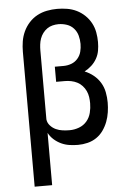

<svg xmlns="http://www.w3.org/2000/svg" viewBox="-62 -789 725 1050"><g transform="rotate(-5 300.0 -264.0)"><path d="M85 215V-525Q85 -554 89.5 -582Q94 -610 106 -636Q118 -662 137.5 -683.5Q157 -705 182 -718.5Q207 -732 235.5 -737.5Q264 -743 292 -743Q319 -743 346.5 -738.5Q374 -734 398.5 -722Q423 -710 443 -691Q463 -672 476 -648Q489 -624 494 -597Q499 -570 499 -543Q499 -519 495 -496Q491 -473 479.5 -452.5Q468 -432 450.5 -416Q433 -400 412 -389Q439 -378 461 -360Q483 -342 497.5 -318Q512 -294 517.5 -265.5Q523 -237 523 -209Q523 -183 519 -156Q515 -129 505.5 -104Q496 -79 480.5 -57Q465 -35 443 -20Q421 -5 394.5 1.5Q368 8 342 8Q318 8 294.5 4.5Q271 1 249.5 -9Q228 -19 210 -35Q192 -51 181 -72V215ZM303 -76Q329 -76 354.5 -85.5Q380 -95 397 -115Q414 -135 420.5 -161Q427 -187 427 -213Q427 -230 424.5 -247.5Q422 -265 414.5 -281Q407 -297 395 -310Q383 -323 367.5 -331Q352 -339 334.5 -342.5Q317 -346 300 -346H252V-429H300Q322 -429 342.5 -436.5Q363 -444 377.5 -460.5Q392 -477 397.5 -498Q403 -519 403 -541Q403 -564 397 -586.5Q391 -609 375.5 -626.5Q360 -644 337.5 -651.5Q315 -659 292 -659Q276 -659 259.5 -655Q243 -651 229.5 -641.5Q216 -632 206 -618.5Q196 -605 190.5 -589.5Q185 -574 183 -557.5Q181 -541 181 -525V-146Q183 -127 196.5 -112Q210 -97 227.5 -89Q245 -81 264.5 -78.5Q284 -76 303 -76Z"/></g></svg>

Font: Iosevka Medium Extended
Style: Regular
Weight: 500
Width: 7
Monospace: yes
Designer: Belleve Invis
Foundry: Belleve Invis
Version: Version 32.5.0; ttfautohint (v1.8.4)